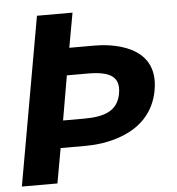

<svg xmlns="http://www.w3.org/2000/svg" viewBox="-51 -748 732 796"><g transform="rotate(-5 315.0 -350.0)"><path d="M8 0H156L182 -145H289C349 -145 557 -160 591 -350C625 -540 421 -556 361 -556H254L280 -700H132ZM202 -258 234 -443H321C411 -443 455 -420 443 -350C431 -280 379 -258 289 -258Z"/></g></svg>

Font: Uncut Sans
Style: Bold Italic
Weight: 700
Italic angle: -10°
Designer: Kasper Nordkvist
Foundry: Uncut Type
Version: Version 1.111;FEAKit 1.0